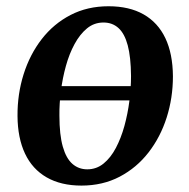

<svg xmlns="http://www.w3.org/2000/svg" viewBox="-20 -581 604 614"><path d="M413.5 -260H151L157.5 -305.5H419ZM327 -561Q393.5 -561 439.2 -535Q485 -509 508.8 -459Q532.5 -409 533 -337Q533 -268 513 -205.2Q493 -142.5 455 -93.5Q417 -44.5 362.8 -16Q308.5 12.5 240.5 12.5Q175 12.5 129.2 -13.8Q83.5 -40 60 -89.8Q36.5 -139.5 36 -210Q35.5 -280 55.5 -343.5Q75.5 -407 113.5 -456Q151.5 -505 205.5 -533Q259.5 -561 327 -561ZM311 -509Q281 -509 258.2 -490.2Q235.5 -471.5 218.5 -440.2Q201.5 -409 190.8 -370.2Q180 -331.5 174.8 -290.2Q169.5 -249 170 -211Q170 -150 180.8 -112.2Q191.5 -74.5 211.5 -57Q231.5 -39.5 259 -39.5Q288.5 -39.5 311.2 -58Q334 -76.5 350.5 -107.8Q367 -139 377.8 -178Q388.5 -217 393.8 -258.2Q399 -299.5 399 -338Q398.5 -398.5 388.5 -436Q378.5 -473.5 359 -491.2Q339.5 -509 311 -509Z"/></svg>

Font: Merriweather 36pt SemiBold
Style: Italic
Weight: 600
Italic angle: -7.8°
Version: Version 2.101